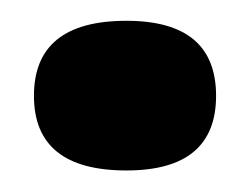

<svg xmlns="http://www.w3.org/2000/svg" viewBox="-20 -388 236 181"><path d="M99.2 -227.3Q12 -227.3 12 -297.7Q12 -368.4 99.2 -368.4Q183.7 -368.4 183.7 -297.7Q183.7 -227.3 99.2 -227.3Z"/></svg>

Font: Ojuju ExtraLight
Style: Regular
Weight: 200
Designer: Chisaokwu Joboson, Mirko Velimirovic
Foundry: Udi Foundry
Version: Version 1.000